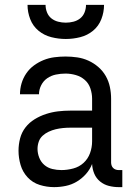

<svg xmlns="http://www.w3.org/2000/svg" viewBox="-20 -760 540 788"><path d="M202 8Q172 8 143 -1Q114 -10 93.5 -32Q73 -54 64.5 -83Q56 -112 56 -141Q56 -167 62.5 -192Q69 -217 84.5 -237Q100 -257 122 -270.5Q144 -284 168.5 -292Q193 -300 218 -303Q243 -306 269 -306H358V-355Q358 -376 351 -397Q344 -418 328 -432Q312 -446 291 -452Q270 -458 249 -458Q229 -458 209.5 -454Q190 -450 174 -439Q158 -428 149 -410Q140 -392 140 -373H62Q62 -396 68.5 -418Q75 -440 88 -459Q101 -478 119.5 -491.5Q138 -505 159 -513.5Q180 -522 203 -525Q226 -528 249 -528Q273 -528 297 -524.5Q321 -521 343 -511Q365 -501 383.5 -485Q402 -469 414 -448Q426 -427 431 -403Q436 -379 436 -355V-93Q436 -87 438 -81Q440 -75 444.5 -70.5Q449 -66 455 -64Q461 -62 467 -62H482V8H467Q447 8 427 3Q407 -2 391 -15Q375 -28 367 -47Q359 -66 358 -87Q349 -64 332.5 -45.5Q316 -27 295 -14.5Q274 -2 250 3Q226 8 202 8ZM232 -62Q256 -62 280.5 -68.5Q305 -75 323 -91.5Q341 -108 349.5 -131.5Q358 -155 358 -180V-236H269Q254 -236 238.5 -234.5Q223 -233 208.5 -229.5Q194 -226 180 -219.5Q166 -213 155 -203Q144 -193 139 -178.5Q134 -164 134 -149Q134 -131 141 -113Q148 -95 162 -83Q176 -71 194.5 -66.5Q213 -62 232 -62ZM250 -600Q220 -600 190.5 -607.5Q161 -615 138 -634Q115 -653 104 -681.5Q93 -710 93 -740H167Q167 -724 173 -709Q179 -694 191 -684.5Q203 -675 218.5 -671Q234 -667 250 -667Q266 -667 281.5 -671Q297 -675 309 -684.5Q321 -694 327 -709Q333 -724 333 -740H407Q407 -710 396 -681.5Q385 -653 362 -634Q339 -615 309.5 -607.5Q280 -600 250 -600Z"/></svg>

Font: Iosevka Algr
Style: Regular
Weight: 400
Monospace: yes
Designer: Belleve Invis
Foundry: Belleve Invis
Version: Version 26.0.2; ttfautohint (v1.8.3)